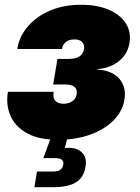

<svg xmlns="http://www.w3.org/2000/svg" viewBox="-20 -569 577 793"><path d="M219.7 8.3Q139.2 8.3 90.6 -19.3Q42 -46.9 22.9 -91.8Q3.9 -136.7 12.7 -189.9H201.7Q197.3 -166.5 207.8 -153.6Q218.3 -140.6 241.7 -140.6Q257.3 -140.6 268.8 -145.5Q280.3 -150.4 287.6 -159.2Q294.9 -168 296.4 -179.2Q300.3 -200.2 287.4 -210.2Q274.4 -220.2 248.5 -220.2H199.7L217.3 -325.7H265.6Q291.5 -325.7 307.6 -335.7Q323.7 -345.7 327.1 -366.7Q329.6 -383.8 319.6 -395Q309.6 -406.2 288.1 -406.2Q266.1 -406.2 252.7 -396Q239.3 -385.7 235.8 -366.7H51.3Q59.6 -418.5 95 -459.7Q130.4 -501 186.5 -525.1Q242.7 -549.3 314.9 -549.3Q380.9 -549.3 428.5 -529.1Q476.1 -508.8 499.3 -473.1Q522.5 -437.5 514.6 -390.6Q506.8 -343.8 469 -314.9Q431.2 -286.1 379.9 -283.7V-282.2Q446.3 -277.3 474.4 -242.2Q502.4 -207 494.1 -158.2Q486.3 -109.4 449 -71.8Q411.6 -34.2 352.5 -12.9Q293.5 8.3 219.7 8.3ZM122.1 204.1 132.8 139.6H197.3Q217.8 139.6 228.3 132.8Q238.8 126 241.2 111.3Q243.7 97.2 235.4 90.6Q227.1 84 207 84H159.2L196.8 -19.5H262.2L258.8 0L247.6 42.5Q293.5 37.6 316.7 59.1Q339.8 80.6 333.5 118.2Q326.2 164.1 293.9 184.1Q261.7 204.1 199.2 204.1Z"/></svg>

Font: Inter 17pt Black
Style: Italic
Weight: 900
Italic angle: -9.3988°
Version: Version 4.001;git-66647c0bb